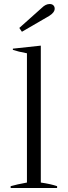

<svg xmlns="http://www.w3.org/2000/svg" viewBox="-20 -935 338 955"><path d="M76 -796 188 -896Q207 -915 227 -915Q239 -915 245.5 -908.5Q252 -902 252 -892Q252 -873 225 -856L89 -777ZM33 -9Q64 -18 114 -27V-670Q70 -678 44 -687V-693L183 -708V-27Q232 -20 264 -9V0H33Z"/></svg>

Font: Trirong Light
Style: Regular
Weight: 300
Designer: Katatrad Team
Foundry: CadsonDemak
Version: Version 1.001